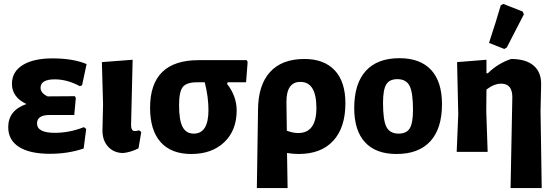

<svg xmlns="http://www.w3.org/2000/svg" viewBox="-20 -775 2834 980"><path d="M235 10Q132 10 77 -25Q22 -60 22 -126Q22 -212 115 -244Q41 -279 41 -347Q41 -409 96 -443Q151 -477 248 -477Q353 -477 422 -448L399 -340L388 -335Q323 -370 260 -370Q187 -370 187 -327Q187 -300 223 -283L362 -284L367 -275L359 -188H233Q169 -188 169 -145Q169 -97 260 -97Q335 -97 408 -126L420 -117L407 -17Q328 10 235 10Z M609 6Q562 6 532.5 -25.5Q503 -57 503 -109L506 -243L500 -458L657 -470L649 -137Q649 -106 668 -106Q677 -106 690 -110L701 -101L687 -18Q648 2 609 6Z M956 11Q854 11 800 -49.5Q746 -110 746 -225Q746 -468 994 -468H1239L1244 -459L1236 -355H1142L1139 -347Q1188 -284 1188 -211Q1188 -110 1125 -49.5Q1062 11 956 11ZM969 -93Q1044 -93 1044 -213Q1044 -281 1025 -355H986Q932 -355 913 -331Q894 -307 894 -238Q894 -161 912 -127Q930 -93 969 -93Z M1291 185 1297 -212Q1297 -339 1357.5 -406.5Q1418 -474 1534 -474Q1634 -474 1688.5 -416Q1743 -358 1743 -248Q1743 -124 1681 -56.5Q1619 11 1504 11Q1478 11 1445 6L1448 185ZM1442 -255 1444 -108Q1474 -96 1502 -96Q1595 -96 1595 -224Q1595 -357 1513 -357Q1442 -357 1442 -255Z M2019 -478Q2125 -478 2180.5 -418Q2236 -358 2236 -243Q2236 -119 2176.5 -54Q2117 11 2004 11Q1898 11 1843 -49Q1788 -109 1788 -223Q1788 -348 1847 -413Q1906 -478 2019 -478ZM2008 -371Q1968 -371 1951.5 -344Q1935 -317 1935 -250Q1935 -161 1952.5 -127Q1970 -93 2015 -93Q2055 -93 2071.5 -120Q2088 -147 2088 -215Q2088 -303 2070.5 -337Q2053 -371 2008 -371Z M2536 -748 2549 -755 2648 -716 2654 -702Q2637 -668 2567 -533L2554 -525L2476 -556Q2514 -671 2536 -748ZM2463 -470V-401H2470Q2522 -452 2589 -474Q2665 -474 2704.5 -439.5Q2744 -405 2742 -341L2739 -207L2745 185H2586L2595 -279Q2595 -348 2538 -348Q2502 -348 2463 -318L2462 -207L2469 0H2311L2319 -191L2313 -458Z"/></svg>

Font: Alegreya Sans ExtraBold
Style: Regular
Weight: 800
Designer: Juan Pablo del Peral
Foundry: Huerta Tipografica
Version: Version 2.007